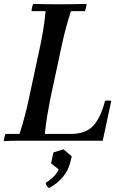

<svg xmlns="http://www.w3.org/2000/svg" viewBox="-24 -722 621 985"><path d="M-4 2Q-4 -6 -1.5 -17Q1 -28 4 -35H76Q91 -80 103 -126Q115 -172 123 -210L183 -490Q191 -528 198 -570.5Q205 -613 210 -665H138Q138 -673 140.5 -684Q143 -695 146 -702Q180 -701 214 -700.5Q248 -700 282 -700Q317 -700 351 -700.5Q385 -701 420 -702Q420 -695 417.5 -684Q415 -673 412 -665H340Q325 -619 314.5 -579.5Q304 -540 293 -490L233 -210Q226 -173 218.5 -129.5Q211 -86 206 -35H339Q416 -35 454.5 -77Q493 -119 515 -205Q531 -208 547 -205L503 0H133Q99 0 65 0Q31 0 -4 2ZM302 44 344 80 337 109Q327 152 298.5 186Q270 220 227 243Q213 232 210 216Q235 201 251.5 184Q268 167 277 147L238 116L250 60Z"/></svg>

Font: Poltawski Nowy
Style: Italic
Weight: 400
Italic angle: -12°
Designer: Adam Pótawski, Mateusz Machalski, Borys Kosmynka, Ania Wieluska
Foundry: Capitalics.wtf
Version: Version 1.001;gftools[0.9.25]